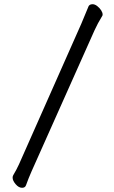

<svg xmlns="http://www.w3.org/2000/svg" viewBox="-20 -816 540 913"><path d="M85 77Q69 77 54.5 60Q40 43 40 29Q40 22 43 17Q58 -8 70 -34L367 -704L399 -781Q403 -796 420 -796Q431 -796 442.5 -787Q454 -778 461 -767Q468 -756 468 -747Q468 -742 466 -740Q444 -704 430 -673L130 -1Q115 33 104 64Q100 77 85 77Z"/></svg>

Font: LXGW WenKai Mono Medium
Style: Regular
Weight: 500
Monospace: yes
Designer: LXGW / Fontworks Inc.
Foundry: LXGW / Fontworks Inc.
Version: Version 1.520; June 14, 2025